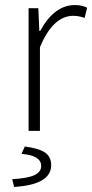

<svg xmlns="http://www.w3.org/2000/svg" viewBox="-20 -512 361 751"><path d="M141.1 137.2Q141.1 96.2 64 89.8L77.1 61Q134.3 68.8 157.2 85.4Q180.2 102.1 180.2 133.8Q180.2 210.4 35.2 219.2L27.8 189Q90.8 185.1 116.2 172.4Q141.1 159.7 141.1 137.2ZM91.8 0V-480H129.9L133.8 -391.1H137.2Q192.4 -492.2 272.9 -492.2Q300.8 -492.2 320.8 -481.9L311 -441.9Q290 -449.7 267.1 -450.2Q187 -450.2 136.2 -327.1V0Z"/></svg>

Font: SourceSansPro-Light
Style: Regular
Weight: 300
Designer: Paul D. Hunt
Foundry: Adobe Systems Incorporated
Version: Version 2.020;PS 2.0;hotconv 1.0.86;makeotf.lib2.5.63406